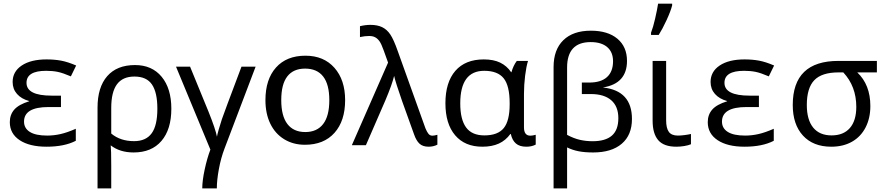

<svg xmlns="http://www.w3.org/2000/svg" viewBox="-20 -799 4890 1061"><path d="M316.9 -270.5V-207.5H248.5Q112.8 -207.5 112.8 -127Q112.8 -90.3 144.8 -70.1Q176.8 -49.8 240.7 -49.8Q277.3 -49.8 314.2 -58.1Q351.1 -66.4 398.9 -87.4V-21Q335.9 11.7 237.3 11.7Q143.1 11.7 88.6 -24.4Q34.2 -60.5 34.2 -124Q34.2 -165.5 59.1 -193.6Q84 -221.7 141.1 -239.3V-240.7Q98.1 -252.4 74 -279.8Q49.8 -307.1 49.8 -346.2Q49.8 -403.3 100.1 -437Q150.4 -470.7 237.3 -470.7Q280.8 -470.7 317.6 -463.9Q354.5 -457 400.9 -437L371.6 -377Q327.1 -396 298.6 -401.9Q270 -407.7 234.9 -407.7Q126.5 -407.7 126.5 -341.3Q126.5 -270.5 265.1 -270.5Z M926.8 -198.2Q926.8 -84 872.3 -20.3Q817.9 43.5 718.3 43.5Q642.1 43.5 591.3 3.9H591.8Q594.7 27.3 594.7 116.7V242.2H519V-204.1Q519 -316.9 572.5 -378.2Q626 -439.5 726.1 -439.5Q819.8 -439.5 873.3 -374.8Q926.8 -310.1 926.8 -198.2ZM722.7 -376Q657.7 -376 626.2 -333Q594.7 -290 594.7 -202.6V-61Q645 -19 720.7 -19Q786.6 -19 818.1 -62.3Q849.6 -105.5 849.6 -198.2Q849.6 -288.1 819.8 -332Q790 -376 722.7 -376Z M1178.2 242.2H1097.7Q1097.7 199.7 1111.1 137.5Q1124.5 75.2 1142.6 27.8L952.6 -430.7H1030.3L1131.8 -183.1Q1171.4 -84.5 1179.2 -42.5H1178.7Q1180.2 -53.7 1188.7 -83.5Q1197.3 -113.3 1206.3 -140.6Q1215.3 -168 1314.5 -430.7H1392.6L1220.7 22Q1200.7 74.2 1189.5 135.5Q1178.2 196.8 1178.2 242.2Z M1887.2 -245.6Q1887.2 -130.9 1828.4 -64.9Q1769.5 1 1665 1Q1600.6 1 1550.5 -29.5Q1500.5 -60.1 1473.6 -115.7Q1446.8 -171.4 1446.8 -245.6Q1446.8 -360.4 1505.1 -425.8Q1563.5 -491.2 1668 -491.2Q1769 -491.2 1828.1 -424.3Q1887.2 -357.4 1887.2 -245.6ZM1534.2 -245.6Q1534.2 -158.2 1568.1 -113.8Q1602.1 -69.3 1667 -69.3Q1731.4 -69.3 1765.6 -113.5Q1799.8 -157.7 1799.8 -245.6Q1799.8 -332.5 1765.9 -376.2Q1731.9 -419.9 1666 -419.9Q1601.1 -419.9 1567.6 -376.7Q1534.2 -333.5 1534.2 -245.6Z M1924.3 3.4 2124.5 -453.1 2100.1 -521Q2087.4 -556.6 2077.1 -571Q2066.9 -585.4 2053.5 -592.8Q2040 -600.1 2020 -600.1Q1996.1 -600.1 1969.2 -594.2V-654.3Q1999.5 -661.6 2026.9 -661.6Q2065.4 -661.6 2091.8 -648.9Q2118.2 -636.2 2137 -608.2Q2155.8 -580.1 2178.2 -516.1L2331.1 -89.8Q2339.4 -69.8 2347.7 -59.6Q2356 -49.3 2369.1 -49.3Q2380.4 -49.3 2397 -54.2V0.5Q2375 11.7 2348.6 11.7Q2316.4 11.7 2298.3 -4.9Q2280.3 -21.5 2268.1 -56.6L2202.1 -240.2Q2166.5 -341.8 2157.7 -380.4H2158.2Q2147 -333 2109.9 -245.1L2002 3.4Z M2656.7 -50.8Q2731 -50.8 2763.7 -91.1Q2796.4 -131.3 2796.4 -222.7V-229Q2796.4 -325.2 2763.2 -366.5Q2730 -407.7 2655.8 -407.7Q2523.4 -407.7 2523.4 -227.5Q2523.4 -138.7 2555.7 -94.7Q2587.9 -50.8 2656.7 -50.8ZM2645.5 11.7Q2548.8 11.7 2495.1 -51.5Q2441.4 -114.7 2441.4 -228.5Q2441.4 -344.2 2496.3 -407.5Q2551.3 -470.7 2653.3 -470.7Q2707.5 -470.7 2744.1 -452.9Q2780.8 -435.1 2804.7 -399.9H2806.2Q2816.9 -437.5 2835.9 -462.4H2897.9Q2888.2 -432.1 2881.8 -380.6Q2875.5 -329.1 2875.5 -280.3V-95.2Q2875.5 -49.3 2910.6 -49.3Q2922.9 -49.3 2940.4 -54.2V0Q2918.5 11.7 2888.7 11.7Q2851.6 11.7 2831.1 -5.9Q2810.5 -23.4 2802.7 -58.6H2800.3Q2774.4 -22.9 2736.6 -5.6Q2698.7 11.7 2645.5 11.7Z M3245.1 -629.4Q3338.9 -629.4 3391.8 -585Q3444.8 -540.5 3444.8 -462.4Q3444.8 -337.4 3313 -315.9V-315.4Q3472.2 -297.9 3472.2 -141.6Q3472.2 -52.7 3415.8 -4.6Q3359.4 43.5 3257.8 43.5Q3211.4 43.5 3177.5 36.9Q3143.6 30.3 3113.8 15.6V242.2H3039.1V-428.7Q3039.1 -524.4 3093 -576.9Q3147 -629.4 3245.1 -629.4ZM3244.1 -566.4Q3178.7 -566.4 3146.2 -531Q3113.8 -495.6 3113.8 -426.3V-53.7Q3151.4 -33.7 3185.1 -26.1Q3218.8 -18.6 3254.9 -18.6Q3325.7 -18.6 3361.3 -49.6Q3397 -80.6 3397 -146Q3397 -210.9 3357.7 -245.1Q3318.4 -279.3 3245.1 -279.3H3195.3V-342.8H3236.3Q3300.8 -342.8 3334.2 -373Q3367.7 -403.3 3367.7 -460.4Q3367.7 -511.2 3335.4 -538.8Q3303.2 -566.4 3244.1 -566.4Z M3661.1 -462.4V-134.3Q3661.1 -90.8 3676 -70.3Q3690.9 -49.8 3726.1 -49.8Q3741.7 -49.8 3762.7 -52.5Q3783.7 -55.2 3798.3 -58.6V-2Q3783.7 4.4 3761 8.1Q3738.3 11.7 3717.3 11.7Q3648.4 11.7 3617.4 -24.4Q3586.4 -60.5 3586.4 -132.3V-462.4ZM3577.6 -618.2Q3589.4 -648.4 3600.3 -696.3Q3611.3 -744.1 3616.7 -778.8H3694.3V-769Q3686.5 -737.8 3663.6 -688Q3640.6 -638.2 3620.1 -606H3577.6Z M4173.8 -270.5V-207.5H4105.5Q3969.7 -207.5 3969.7 -127Q3969.7 -90.3 4001.7 -70.1Q4033.7 -49.8 4097.7 -49.8Q4134.3 -49.8 4171.1 -58.1Q4208 -66.4 4255.9 -87.4V-21Q4192.9 11.7 4094.2 11.7Q4000 11.7 3945.6 -24.4Q3891.1 -60.5 3891.1 -124Q3891.1 -165.5 3916 -193.6Q3940.9 -221.7 3998 -239.3V-240.7Q3955.1 -252.4 3930.9 -279.8Q3906.7 -307.1 3906.7 -346.2Q3906.7 -403.3 3957 -437Q4007.3 -470.7 4094.2 -470.7Q4137.7 -470.7 4174.6 -463.9Q4211.4 -457 4257.8 -437L4228.5 -377Q4184.1 -396 4155.5 -401.9Q4127 -407.7 4091.8 -407.7Q3983.4 -407.7 3983.4 -341.3Q3983.4 -270.5 4122.1 -270.5Z M4789.6 -212.9Q4789.6 -146 4763.2 -94.7Q4736.8 -43.5 4688.2 -15.9Q4639.6 11.7 4573.7 11.7Q4473.6 11.7 4417.2 -49.8Q4360.8 -111.3 4360.8 -218.8Q4360.8 -462.4 4612.8 -462.4H4825.7V-398.9H4717.3Q4789.6 -330.6 4789.6 -212.9ZM4438.5 -218.8Q4438.5 -137.2 4473.6 -94Q4508.8 -50.8 4575.2 -50.8Q4641.1 -50.8 4676.5 -91.6Q4711.9 -132.3 4711.9 -208.5Q4711.9 -321.8 4640.1 -398.9H4613.8Q4521 -398.9 4479.7 -355.7Q4438.5 -312.5 4438.5 -218.8Z"/></svg>

Font: XL-Viking
Style: Regular
Weight: 400
Foundry: Ascender Corporation
Version: Version 1.10 March 23, 2015